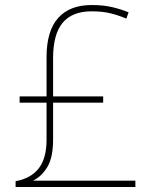

<svg xmlns="http://www.w3.org/2000/svg" viewBox="-20 -743 610 763"><path d="M344 -723Q391 -723 426.5 -714.5Q462 -706 491 -694L482 -669Q449 -683 417.5 -690.5Q386 -698 344 -698Q267 -698 229 -652.5Q191 -607 191 -512V-360H390V-335H191V-188Q191 -118 168.5 -80Q146 -42 111 -25H518V0H42V-23Q103 -34 134 -74Q165 -114 165 -187V-335H58V-360H165V-516Q165 -620 211 -671.5Q257 -723 344 -723Z"/></svg>

Font: Noto Sans Myanmar Thin
Style: Regular
Weight: 100
Designer: Monotype Design Team
Foundry: Monotype Imaging Inc.
Version: Version 2.107; ttfautohint (v1.8.4.7-5d5b)